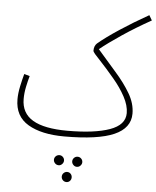

<svg xmlns="http://www.w3.org/2000/svg" viewBox="-63 -766 894 1099"><g transform="rotate(5 383.5 -216.5)"><path d="M325 21Q194 21 117 -24.5Q40 -70 40 -168Q40 -202 48.5 -242.5Q57 -283 66 -315L98 -306Q90 -279 82.5 -243Q75 -207 75 -173Q75 -91 141 -52Q207 -13 340 -13Q495 -13 582.5 -44Q670 -75 670 -143Q670 -187 643 -237Q616 -287 576 -334Q527 -392 499 -421.5Q471 -451 460 -464Q449 -477 449 -483Q449 -510 465 -525Q511 -564 587 -614Q663 -664 750 -713L767 -684Q679 -635 603 -584Q527 -533 479 -494Q533 -431 584.5 -373Q636 -315 669.5 -258Q703 -201 703 -143Q703 -60 611 -19.5Q519 21 325 21ZM412 188Q400 188 391.5 179Q383 170 383 159Q383 147 391.5 138.5Q400 130 412 130Q424 130 432.5 138.5Q441 147 441 159Q441 170 432.5 179Q424 188 412 188ZM308 188Q295 188 286.5 179Q278 170 278 159Q278 147 286.5 138.5Q295 130 308 130Q319 130 327.5 138.5Q336 147 336 159Q336 170 327.5 179Q319 188 308 188ZM360 280Q348 280 339.5 271.5Q331 263 331 251Q331 239 339.5 230.5Q348 222 360 222Q372 222 380 230.5Q388 239 388 251Q388 263 380 271.5Q372 280 360 280Z"/></g></svg>

Font: Noto Sans Arabic Cond ExtLt
Style: Regular
Weight: 200
Width: 3
Designer: Monotype Design Team, Nadine Chahine, Nizar Qandah and Khaled Hosny
Foundry: Monotype Imaging Inc.
Version: Version 2.012; ttfautohint (v1.8.4.7-5d5b)